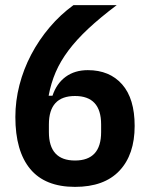

<svg xmlns="http://www.w3.org/2000/svg" viewBox="-20 -718 580 750"><path d="M273 12Q156 12 98 -58Q40 -128 40 -261Q40 -324 56 -386Q72 -448 102 -505Q132 -562 174 -611.5Q216 -661 267 -698H436Q371 -649 325 -606Q279 -563 247.5 -521Q216 -479 197.5 -436Q179 -393 170 -344H185Q201 -392 236.5 -418Q272 -444 323 -444Q408 -444 457 -388.5Q506 -333 506 -226Q506 -114 446.5 -51Q387 12 273 12ZM273 -91Q375 -91 375 -202V-232Q375 -343 273 -343Q171 -343 171 -232V-202Q171 -91 273 -91Z"/></svg>

Font: IBM Plex Sans Condensed SemiBold
Style: Regular
Weight: 600
Width: 3
Designer: Mike Abbink, Paul van der Laan, Pieter van Rosmalen
Foundry: Bold Monday
Version: Version 1.3